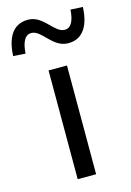

<svg xmlns="http://www.w3.org/2000/svg" viewBox="-177 -866 630 926"><g transform="rotate(-15 138.0 -402.5)"><path d="M92 0H184V-543H92ZM219 -645C296 -645 328 -711 331 -796L270 -799C267 -748 252 -712 219 -712C166 -712 136 -805 59 -805C-20 -805 -51 -741 -55 -654L6 -650C9 -704 25 -739 58 -739C110 -739 140 -645 219 -645Z"/></g></svg>

Font: Noto Sans Mono CJK SC
Style: Regular
Weight: 400
Designer: Ryoko NISHIZUKA 西塚涼子 (kana, bopomofo & ideographs); Paul D. Hunt (Latin, Greek & Cyrillic); Sandoll Communications 산돌커뮤니
Foundry: Adobe
Version: Version 2.004;hotconv 1.0.118;makeotfexe 2.5.65603